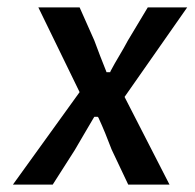

<svg xmlns="http://www.w3.org/2000/svg" viewBox="-20 -506 528 521"><path d="M123 -5 183 -99C200 -129 218 -158 234 -186L236 -189H245L247 -187C260 -159 272 -129 283 -100L328 -5H440L318 -243L488 -486H381L327 -396C313 -369 294 -340 280 -313L279 -310H269L268 -313C257 -340 246 -369 236 -396L196 -486H84L196 -256L15 -5ZM183 -99ZM283 -100C283 -100 283 -99 283 -99C283 -99 283 -100 283 -100ZM327 -396ZM236 -395C236 -395 236 -396 236 -396C236 -396 236 -395 236 -395Z"/></svg>

Font: Falling Sky
Style: LightObl
Weight: 400
Designer: Paul D. Hunt
Foundry: Adobe Systems Incorporated
Version: Version 1.02